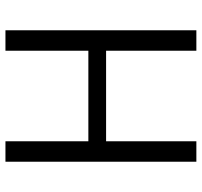

<svg xmlns="http://www.w3.org/2000/svg" viewBox="-38 -702 740 704"><g transform="rotate(-90 332.0 -350.0)"><path d="M573 0H498V-331H166V0H91V-700H166V-396H498V-700H573Z"/></g></svg>

Font: Gudea
Style: Regular
Weight: 400
Designer: Agustina Mingote
Foundry: Agustina Mingote
Version: Version 1.002